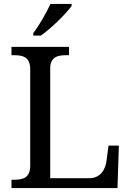

<svg xmlns="http://www.w3.org/2000/svg" viewBox="-20 -951 663 971"><path d="M38.1 0H574.2L581.1 -214.8H528.8L519 -140.1C513.7 -96.2 490.2 -49.8 431.2 -49.8H233.9V-604C233.9 -664.1 272.5 -671.9 315.9 -671.9H329.1V-713.9H38.1V-671.9H50.8C97.2 -671.9 132.8 -662.1 132.8 -600.1V-113.8C132.8 -51.8 97.2 -42 50.8 -42H38.1ZM148.4 -771H186.5C238.3 -806.6 315.9 -883.8 342.3 -920.9V-931.2H235.4C214.8 -887.7 178.7 -822.3 148.4 -784.2Z"/></svg>

Font: The Erased English
Style: Regular
Weight: 400
Designer: Monotype Design team + ligartures altered by 180 Amsterdam
Foundry: Monotype Imaging Inc.
Version: Version 1.030;Glyphs 3.1.2 (3151)